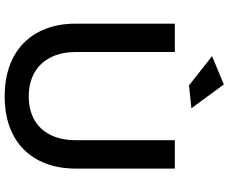

<svg xmlns="http://www.w3.org/2000/svg" viewBox="-96 -848 952 799"><g transform="rotate(90 379.5 -448.0)"><path d="M196 -287Q196 -241.5 209 -205.2Q222 -169 246 -143.8Q270 -118.5 304.2 -105.2Q338.5 -92 381 -92Q423 -92 456.8 -105.2Q490.5 -118.5 514 -143.5Q537.5 -168.5 550.2 -204.8Q563 -241 563 -287V-700H681V-287Q681 -218.5 660.2 -163.8Q639.5 -109 600.8 -70.8Q562 -32.5 506.5 -12.2Q451 8 381 8Q310.5 8 254.2 -12.2Q198 -32.5 159 -70.8Q120 -109 99 -163.8Q78 -218.5 78 -287V-700H196ZM331 -904 430 -769 335 -759 213 -855Z"/></g></svg>

Font: Argentum Sans
Style: Regular
Weight: 400
Designer: Julieta Ulanovsky, Owen Earl, Chris M. Simpson, Rasmus Andersson, Cristiano Sobral
Foundry: The Argentum Sans Project Authors
Version: Version 3.135; ttfautohint (v1.8.4.7-5d5b-dirty)